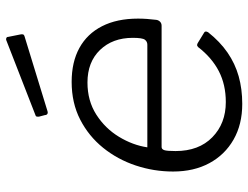

<svg xmlns="http://www.w3.org/2000/svg" viewBox="-111 -680 801 619"><g transform="rotate(-90 289.5 -370.5)"><path d="M264 10Q198 10 149 -18Q100 -46 73 -96Q46 -146 46 -213Q46 -275 65.5 -333.5Q85 -392 122.5 -438.5Q160 -485 213.5 -512.5Q267 -540 335 -540Q399 -540 444.5 -515Q490 -490 514.5 -442Q539 -394 539 -326Q539 -312 538 -297.5Q537 -283 535 -267Q534 -260 529 -255Q524 -250 516 -250H125Q118 -250 115 -241.5Q112 -233 112 -205Q112 -130 156.5 -86.5Q201 -43 270 -43Q326 -43 369.5 -65.5Q413 -88 447 -132Q451 -136 454.5 -135.5Q458 -135 461 -133L492 -114Q501 -110 495 -100Q465 -62 429.5 -37.5Q394 -13 353 -1.5Q312 10 264 10ZM455 -296Q465 -296 471 -304Q477 -312 477 -343Q477 -408 438 -448.5Q399 -489 333 -489Q274 -489 229.5 -460.5Q185 -432 158 -387.5Q131 -343 124 -296ZM480 -745 488 -705Q489 -700 488 -696.5Q487 -693 479 -691L241 -618Q235 -616 231.5 -618.5Q228 -621 228 -626L223 -645Q222 -655 226 -656L470 -751Q473 -752 476.5 -750.5Q480 -749 480 -745Z"/></g></svg>

Font: Libre Franklin Light
Style: Italic
Weight: 300
Italic angle: -8°
Designer: Pablo Impallari, Rodrigo Fuenzalida, Nhung Nguyen
Foundry: Impallari Type
Version: Version 3.000